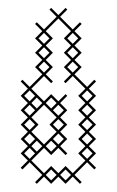

<svg xmlns="http://www.w3.org/2000/svg" viewBox="-20 -381 290 477"><path d="M218.6 35.7 200.7 17.9 218.6 0 200.7 -17.9 218.6 -35.7 200.7 -53.6 218.6 -71.4 200.7 -89.3 218.6 -107.1 200.7 -125 218.6 -142.9 200.7 -160.7 218.6 -178.6 214.3 -182.9 196.4 -165 165 -196.4 182.9 -214.3 165 -232.1 182.9 -250 165 -267.9 182.9 -285.7 165 -303.6 182.9 -321.4 178.6 -325.7 160.7 -307.9 129.3 -339.3 147.1 -357.1 142.9 -361.4 125 -343.6 107.1 -361.4 102.9 -357.1 120.7 -339.3 89.3 -307.9 71.4 -325.7 67.1 -321.4 85 -303.6 67.1 -285.7 85 -267.9 67.1 -250 85 -232.1 67.1 -214.3 85 -196.4 53.6 -165 35.7 -182.9 31.4 -178.6 49.3 -160.7 31.4 -142.9 49.3 -125 31.4 -107.1 49.3 -89.3 31.4 -71.4 49.3 -53.6 31.4 -35.7 49.3 -17.9 31.4 0 49.3 17.9 31.4 35.7 35.7 40 53.6 22.1 85 53.6 67.1 71.4 71.4 75.7 89.3 57.9 107.1 75.7 125 57.9 142.9 75.7 160.7 57.9 178.6 75.7 182.9 71.4 165 53.6 196.4 22.1 214.3 40ZM174.3 0 192.1 17.9 160.7 49.3 142.9 31.4 125 49.3 107.1 31.4 89.3 49.3 57.9 17.9 89.3 -13.6 107.1 4.3 125 -13.6 142.9 4.3 147.1 0 129.3 -17.9 147.1 -35.7 129.3 -53.6 147.1 -71.4 129.3 -89.3 147.1 -107.1 129.3 -125 147.1 -142.9 142.9 -147.1 125 -129.3 107.1 -147.1 89.3 -129.3 57.9 -160.7 89.3 -192.1 107.1 -174.3 111.4 -178.6 93.6 -196.4 111.4 -214.3 93.6 -232.1 111.4 -250 93.6 -267.9 111.4 -285.7 93.6 -303.6 125 -335 156.4 -303.6 138.6 -285.7 156.4 -267.9 138.6 -250 156.4 -232.1 138.6 -214.3 156.4 -196.4 138.6 -178.6 142.9 -174.3 160.7 -192.1 192.1 -160.7 174.3 -142.9 192.1 -125 174.3 -107.1 192.1 -89.3 174.3 -71.4 192.1 -53.6 174.3 -35.7 192.1 -17.9ZM89.3 -22.1 57.9 -53.6 75.7 -71.4 57.9 -89.3 89.3 -120.7 120.7 -89.3 102.9 -71.4 120.7 -53.6ZM111.4 -107.1 125 -120.7 138.6 -107.1 125 -93.6ZM107.1 -31.4 120.7 -17.9 107.1 -4.3 93.6 -17.9ZM40 0 53.6 -13.6 67.1 0 53.6 13.6ZM40 -35.7 53.6 -49.3 67.1 -35.7 53.6 -22.1ZM40 -71.4 53.6 -85 67.1 -71.4 53.6 -57.9ZM40 -107.1 53.6 -120.7 67.1 -107.1 53.6 -93.6ZM40 -142.9 53.6 -156.4 67.1 -142.9 53.6 -129.3ZM57.9 -17.9 71.4 -31.4 85 -17.9 71.4 -4.3ZM57.9 -125 71.4 -138.6 85 -125 71.4 -111.4ZM75.7 -214.3 89.3 -227.9 102.9 -214.3 89.3 -200.7ZM75.7 -250 89.3 -263.6 102.9 -250 89.3 -236.4ZM75.7 -285.7 89.3 -299.3 102.9 -285.7 89.3 -272.1ZM93.6 53.6 107.1 40 120.7 53.6 107.1 67.1ZM93.6 -125 107.1 -138.6 120.7 -125 107.1 -111.4ZM111.4 -35.7 125 -49.3 138.6 -35.7 125 -22.1ZM111.4 -71.4 125 -85 138.6 -71.4 125 -57.9ZM129.3 53.6 142.9 40 156.4 53.6 142.9 67.1ZM147.1 -214.3 160.7 -227.9 174.3 -214.3 160.7 -200.7ZM147.1 -250 160.7 -263.6 174.3 -250 160.7 -236.4ZM147.1 -285.7 160.7 -299.3 174.3 -285.7 160.7 -272.1ZM182.9 0 196.4 -13.6 210 0 196.4 13.6ZM182.9 -35.7 196.4 -49.3 210 -35.7 196.4 -22.1ZM182.9 -71.4 196.4 -85 210 -71.4 196.4 -57.9ZM182.9 -107.1 196.4 -120.7 210 -107.1 196.4 -93.6ZM182.9 -142.9 196.4 -156.4 210 -142.9 196.4 -129.3Z"/></svg>

Font: Gossip Icons Low Cross Stitch
Style: Regular
Weight: 300
Designer: Deborah Khodanovich
Version: Version 1.001;Glyphs 3.3.1 (3343)